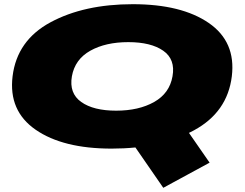

<svg xmlns="http://www.w3.org/2000/svg" viewBox="-20 -701 1170 916"><path d="M759 195 626 2.5Q571.5 8 512.5 8Q280.5 8 150.2 -82Q20 -172 40 -337Q61 -508.5 221.2 -594.8Q381.5 -681 613.5 -681Q845.5 -681 975.8 -591.5Q1106 -502 1086 -337Q1065 -165.5 905 -79Q893.5 -72.5 881.5 -67L980 75ZM534 -173Q642 -173 715.5 -214.5Q789 -256 803 -337Q817.5 -418 758.8 -459Q700 -500 592 -500Q484 -500 410.8 -459Q337.5 -418 323 -337Q309 -256 367.5 -214.5Q426 -173 534 -173Z"/></svg>

Font: Anybody UltraExpanded Black
Style: Italic
Weight: 900
Width: 9
Italic angle: -10°
Designer: Tyler Finck
Foundry: Etcetera Type Company
Version: Version 1.010; ttfautohint (v1.8.3) -l 8 -r 50 -G 200 -x 14 